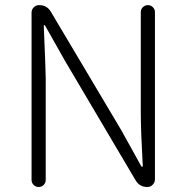

<svg xmlns="http://www.w3.org/2000/svg" viewBox="-20 -749 746 769"><path d="M106.4 -28.3V-698.2Q106.4 -710.9 115.2 -719.7Q124 -728.5 136.7 -728.5Q168 -728.5 183.6 -702.1L465.8 -227.5L545.9 -83Q546.9 -81.1 549.3 -81.1Q551.8 -81.1 551.8 -84Q543.9 -224.6 543.9 -296.9V-700.2Q543.9 -711.9 552.2 -720.2Q560.5 -728.5 572.3 -728.5Q584 -728.5 592.3 -720.2Q600.6 -711.9 600.6 -700.2V-31.2Q600.6 -18.6 591.8 -9.3Q583 0 570.3 0Q539.1 0 523.4 -26.4L242.2 -502L161.1 -645.5Q160.2 -648.4 157.7 -648.4Q155.3 -648.4 155.3 -645.5Q163.1 -463.9 163.1 -436.5V-28.3Q163.1 -16.6 154.8 -8.3Q146.5 0 134.8 0Q123 0 114.7 -8.3Q106.4 -16.6 106.4 -28.3Z"/></svg>

Font: Gen Jyuu Gothic P Light
Style: Regular
Weight: 200
Designer: [Source Han Sans]
Ryoko NISHIZUKA  (kana & ideographs); Paul D. Hunt (Latin, Greek & Cyrillic); Wenlong ZHANG  (bopomofo
Version: Version 1.002.20150607